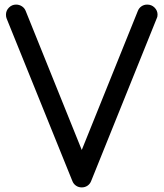

<svg xmlns="http://www.w3.org/2000/svg" viewBox="-20 -801 712 836"><path d="M662 -720 377 -13Q372 0 361 7.5Q350 15 336 15Q322 15 311 7.5Q300 0 295 -13L9 -720Q6 -727 6 -737Q6 -755 19 -768Q32 -781 50 -781Q64 -781 75.5 -773.5Q87 -766 92 -753L336 -148L580 -753Q585 -766 596 -773.5Q607 -781 621 -781Q640 -781 653 -768Q666 -755 666 -737Q666 -727 662 -720Z"/></svg>

Font: Hanken
Style: Book
Weight: 400
Designer: Alfredo Marco Pradil
Foundry: Hanken Design Co.
Version: Version 2.06 2014